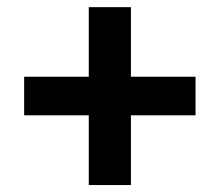

<svg xmlns="http://www.w3.org/2000/svg" viewBox="-20 -620 626 547"><path d="M232.9 -92.8V-291.5H48.8V-401.4H232.9V-599.6H353V-401.4H537.1V-291.5H353V-92.8Z"/></svg>

Font: CaskaydiaCove NFP SemiBold
Style: Regular
Weight: 600
Designer: Aaron Bell
Foundry: Saja Typeworks
Version: Version 2111.001; VTT 6.35;Nerd Fonts 3.1.1